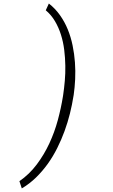

<svg xmlns="http://www.w3.org/2000/svg" viewBox="-20 -816 627 1067"><path d="M388.2 -281.2Q380.9 -234.4 368.7 -185.3Q356.4 -136.2 338.9 -87.9Q321.3 -39.6 298.1 6.8Q274.9 53.2 245.4 94.5Q215.8 135.7 179.9 170.7Q144 205.6 101.1 231L87.9 190.9Q143.6 152.3 184.3 97.9Q225.1 43.5 254.2 -19Q283.2 -81.5 301.3 -148.4Q319.3 -215.3 329.6 -279.3L331.1 -289.1Q336.4 -324.7 340.1 -366.2Q343.8 -407.7 343 -451.2Q342.3 -494.6 336.9 -538.6Q331.5 -582.5 318.8 -622.8Q306.2 -663.1 285.6 -698Q265.1 -732.9 234.4 -758.8L251.5 -796.4Q287.1 -768.6 313.2 -731.7Q339.4 -694.8 356.7 -652.3Q374 -609.9 383.5 -563.2Q393.1 -516.6 396.5 -469.2Q399.9 -421.9 397.7 -376Q395.5 -330.1 389.6 -289.1Z"/></svg>

Font: TypoPRO Roboto Mono
Style: Italic
Weight: 300
Designer: Google
Version: Version 2.000986; 2015; ttfautohint (v1.3)